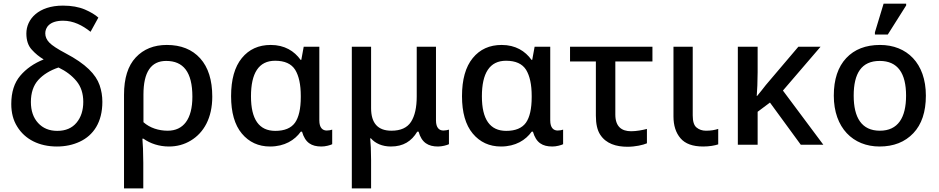

<svg xmlns="http://www.w3.org/2000/svg" viewBox="-20 -796 5163 1056"><path d="M293 9.8C338.9 9.8 380.9 1 418.5 -16.6C494.1 -51.8 543 -124 543 -235.8C543 -267.6 538.1 -297.9 527.8 -327.6C507.3 -386.7 452.6 -444.3 340.8 -502.9C296.4 -526.4 266.6 -545.9 251.5 -561.5C236.3 -577.1 229 -594.2 229 -612.8C229 -643.1 250.5 -682.1 327.1 -682.1C383.3 -682.1 433.6 -656.7 478 -621.1L521 -699.2C504.4 -714.4 479.5 -729.5 446.8 -743.7C413.6 -757.8 373.5 -765.1 326.2 -765.1C191.9 -765.1 125 -690.9 125 -611.8C125 -574.2 134.8 -544.4 154.8 -522.9C174.3 -501 196.3 -483.4 220.2 -469.2C167 -447.8 124 -418 91.3 -379.4C58.6 -340.8 42 -289.1 42 -224.1C42 -175.8 52.7 -134.3 74.7 -99.6C117.7 -29.3 195.8 9.8 293 9.8ZM294.9 -76.2C251 -76.2 215.8 -90.8 189.5 -119.6C163.1 -148.4 149.9 -187 149.9 -234.9C149.9 -285.6 163.6 -326.2 190.4 -356C217.3 -385.7 254.4 -408.7 301.8 -424.8C343.3 -404.8 376 -379.9 400.9 -349.6C425.8 -319.3 438 -281.2 438 -235.8C438 -189.5 425.8 -150.9 400.9 -121.1C376 -91.3 340.8 -76.2 294.9 -76.2Z M768.1 240.2V99.1C768.1 44.4 765.6 -7.8 763.2 -33.2H769C806.6 -6.3 856 9.8 909.2 9.8C953.1 9.8 993.2 -1 1029.3 -22.9C1101.1 -65.9 1147.5 -147.5 1147.5 -264.2C1147.5 -355.5 1125.5 -425.8 1081.1 -475.1C1036.6 -524.4 975.1 -548.8 897.5 -548.8C826.7 -548.8 769.5 -525.9 726.6 -480C683.6 -434.1 662.1 -365.7 662.1 -274.9V240.2ZM902.3 -77.1C853 -77.1 804.2 -92.3 769 -124V-275.9C769 -399.4 810.5 -460.9 894 -460.9C987.8 -460.9 1038.1 -400.4 1038.1 -264.2C1038.1 -139.6 987.8 -77.1 902.3 -77.1Z M1465.3 9.8C1545.4 9.8 1601.1 -25.4 1634.3 -71.8H1641.1C1658.7 -10.7 1693.4 9.8 1748 9.8C1758.8 9.8 1770 8.3 1782.2 5.4C1794.4 2.4 1802.7 -0.5 1807.1 -2.9V-83C1801.8 -80.6 1787.6 -78.1 1777.3 -78.1C1754.4 -78.1 1736.3 -92.8 1736.3 -133.8V-539.1H1650.4L1637.2 -466.8H1633.3C1598.6 -515.1 1545.4 -548.8 1469.2 -548.8C1402.3 -548.8 1349.6 -524.9 1310.1 -476.6C1270.5 -428.2 1251 -358.4 1251 -267.1C1251 -177.7 1270.5 -108.9 1310.1 -61.5C1349.6 -14.2 1401.4 9.8 1465.3 9.8ZM1494.1 -76.2C1404.8 -76.2 1360.4 -139.6 1360.4 -266.1C1360.4 -393.6 1402.8 -461.9 1493.2 -461.9C1545.9 -461.9 1582.5 -445.3 1603.5 -412.1C1624 -378.4 1634.3 -330.6 1634.3 -268.1V-262.2C1634.3 -198.2 1623.5 -150.9 1602.5 -121.1C1581.1 -91.3 1544.9 -76.2 1494.1 -76.2Z M2021 240.2V84C2021 34.7 2018.6 -11.2 2016.1 -35.2H2020C2043.9 -7.3 2082.5 9.8 2129.9 9.8C2198.2 9.8 2243.2 -19 2274.9 -71.8H2282.2C2299.3 -10.7 2335.9 9.8 2389.2 9.8C2412.1 9.8 2438 2.4 2449.2 -2.9V-83C2441.9 -80.6 2428.7 -78.1 2418.9 -78.1C2396 -78.1 2377.9 -92.8 2377.9 -133.8V-539.1H2272V-266.1C2272 -205.1 2261.7 -158.7 2240.7 -126C2219.7 -93.3 2183.6 -77.1 2132.8 -77.1C2058.1 -77.1 2021 -118.7 2021 -201.2V-539.1H1915V240.2Z M2735.4 9.8C2815.4 9.8 2871.1 -25.4 2904.3 -71.8H2911.1C2928.7 -10.7 2963.4 9.8 3018.1 9.8C3028.8 9.8 3040 8.3 3052.2 5.4C3064.5 2.4 3072.8 -0.5 3077.1 -2.9V-83C3071.8 -80.6 3057.6 -78.1 3047.4 -78.1C3024.4 -78.1 3006.3 -92.8 3006.3 -133.8V-539.1H2920.4L2907.2 -466.8H2903.3C2868.7 -515.1 2815.4 -548.8 2739.3 -548.8C2672.4 -548.8 2619.6 -524.9 2580.1 -476.6C2540.5 -428.2 2521 -358.4 2521 -267.1C2521 -177.7 2540.5 -108.9 2580.1 -61.5C2619.6 -14.2 2671.4 9.8 2735.4 9.8ZM2764.2 -76.2C2674.8 -76.2 2630.4 -139.6 2630.4 -266.1C2630.4 -393.6 2672.9 -461.9 2763.2 -461.9C2815.9 -461.9 2852.5 -445.3 2873.5 -412.1C2894 -378.4 2904.3 -330.6 2904.3 -268.1V-262.2C2904.3 -198.2 2893.6 -150.9 2872.6 -121.1C2851.1 -91.3 2814.9 -76.2 2764.2 -76.2Z M3431.2 11.2C3474.1 11.2 3516.6 1.5 3538.1 -7.8V-86.9C3514.2 -80.6 3480.5 -74.2 3451.2 -74.2C3398.9 -74.2 3364.3 -99.6 3364.3 -166V-458H3568.4V-539.1H3115.2V-458H3257.3V-160.2C3257.3 -114.7 3265.1 -79.6 3281.2 -55.2C3313 -5.9 3368.7 11.2 3431.2 11.2Z M3847.2 9.8C3881.8 9.8 3911.1 4.4 3930.2 -2V-86.9C3910.2 -80.6 3889.6 -77.1 3862.8 -77.1C3842.3 -77.1 3825.2 -83 3811 -94.7C3796.9 -106 3790 -128.4 3790 -161.1V-539.1H3684.1V-155.8C3684.1 -106 3696.8 -65.9 3722.7 -35.6C3748.5 -5.4 3790 9.8 3847.2 9.8Z M4371.1 -539.1 4191.9 -328.1C4177.7 -309.1 4160.2 -288.1 4144 -268.1H4142.1C4144.5 -298.8 4147 -349.6 4147 -398.9V-539.1H4038.1V0H4147V-181.2L4214.8 -231.9L4384.3 0H4508.3L4286.1 -297.9L4493.2 -539.1Z M4862.8 -606 4963.9 -766.1V-775.9H4839.8L4792 -618.2V-606ZM5072.3 -270C5072.3 -449.2 4966.8 -548.8 4820.3 -548.8C4741.7 -548.8 4679.7 -524.9 4634.3 -476.6C4588.9 -428.2 4565.9 -359.4 4565.9 -270C4565.9 -92.3 4672.4 9.8 4817.4 9.8C4895 9.8 4957 -14.6 5003.4 -63.5C5049.3 -111.8 5072.3 -180.7 5072.3 -270ZM4675.3 -270C4675.3 -392.6 4718.3 -460.9 4818.4 -460.9C4918 -460.9 4963.4 -392.6 4963.4 -270C4963.4 -148.9 4918.9 -77.1 4819.3 -77.1C4719.2 -77.1 4675.3 -148.9 4675.3 -270Z"/></svg>

Font: Noto Reveo Sans
Style: Regular
Weight: 500
Designer: Monotype Design Team
Foundry: Monotype Imaging Inc.
Version: Version 2.007